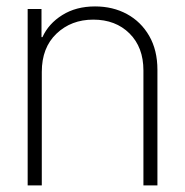

<svg xmlns="http://www.w3.org/2000/svg" viewBox="-20 -563 562 583"><path d="M106.9 -344.7V0H64V-535.6H106V-450.2H108.9Q127.4 -491.2 169.2 -517.3Q210.9 -543.5 268.6 -543.5Q322.8 -543.5 365.5 -520.3Q408.2 -497.1 433.1 -453.9Q458 -410.6 458 -351.1V0H415.5V-349.1Q415.5 -419.4 373.3 -461.4Q331.1 -503.4 263.2 -503.4Q196.3 -503.4 151.6 -460.9Q106.9 -418.5 106.9 -344.7Z"/></svg>

Font: Inter Display Extra Light
Style: Regular
Weight: 200
Designer: Rasmus Andersson
Foundry: rsms
Version: Version 4.000;git-4fc901f